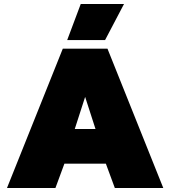

<svg xmlns="http://www.w3.org/2000/svg" viewBox="-20 -943 854 963"><path d="M385 -923H602L507 -742H317ZM295 -699H519L799 0H556L511 -122H303L258 0H15ZM459 -296 407 -457 355 -296Z"/></svg>

Font: Prompt Black
Style: Regular
Weight: 900
Designer: Katatrad Team
Foundry: CadsonDemak
Version: Version 1.001